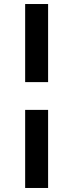

<svg xmlns="http://www.w3.org/2000/svg" viewBox="-20 -821 364 954"><path d="M219 -275H105V113H219ZM105 -413H219V-801H105Z"/></svg>

Font: Malmofest Medium
Style: Regular
Weight: 500
Designer: Jonny Pinhorn (Poppins), Kolossal
Version: Version 1.004;Glyphs 3.1.2 (3151)